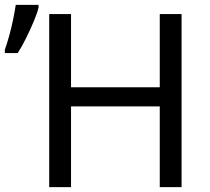

<svg xmlns="http://www.w3.org/2000/svg" viewBox="-21 -772 867 792"><path d="M728 0H638V-333H272V0H182V-714H272V-412H638V-714H728ZM-1 -567Q8 -592 17 -624.5Q26 -657 33 -691Q40 -725 44 -752H138V-741Q133 -719 119 -685.5Q105 -652 87.5 -616.5Q70 -581 52 -553H-1Z"/></svg>

Font: TSCustom
Style: Regular
Weight: 400
Designer: Monotype Design Team
Foundry: Monotype Imaging Inc.
Version: Version 2.004; ttfautohint (v1.8.3) -l 8 -r 50 -G 200 -x 14 